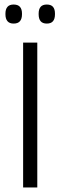

<svg xmlns="http://www.w3.org/2000/svg" viewBox="-20 -827 266 847"><path d="M144.5 -639V0H82V-639ZM40 -723Q22 -723 13 -733.5Q4 -744 4 -764V-767Q4 -786.5 13 -796.8Q22 -807 40 -807Q59 -807 68 -796.8Q77 -786.5 77 -767V-764Q77 -744 68 -733.5Q59 -723 40 -723ZM186.5 -723Q168 -723 159.2 -733.5Q150.5 -744 150.5 -764V-767Q150.5 -786.5 159.2 -796.8Q168 -807 186.5 -807Q205 -807 213.8 -796.8Q222.5 -786.5 222.5 -767V-764Q222.5 -744 213.8 -733.5Q205 -723 186.5 -723Z"/></svg>

Font: Anek Devanagari Light
Style: Regular
Weight: 300
Designer: Kailash Malviya (Devanagari) & Yesha Goshar (Latin)
Foundry: Ek Type
Version: Version 1.003